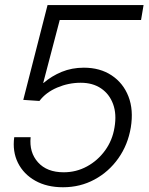

<svg xmlns="http://www.w3.org/2000/svg" viewBox="-20 -748 604 777"><path d="M234.9 9.8Q169.9 9.8 122.8 -16.6Q75.7 -43 52.7 -88.9Q29.8 -134.8 37.6 -192.9H104Q97.7 -131.3 133.8 -91.1Q169.9 -50.8 237.8 -50.8Q288.6 -50.8 332 -74.5Q375.5 -98.1 405.3 -139.2Q435.1 -180.2 443.4 -232.4Q452.6 -286.1 437.7 -326.7Q422.9 -367.2 389.2 -390.1Q355.5 -413.1 306.6 -413.1Q257.3 -413.1 211.4 -393.6Q165.5 -374 139.6 -339.4L74.2 -343.8L172.4 -727.5H561L550.8 -667H221.7L154.8 -412.1L156.7 -412.6Q189 -440.4 230 -457.3Q271 -474.1 319.3 -474.1Q384.8 -474.1 431.6 -443.1Q478.5 -412.1 499.8 -357.7Q521 -303.2 509.3 -231.9Q497.6 -162.1 459 -107.4Q420.4 -52.7 362.5 -21.5Q304.7 9.8 234.9 9.8Z"/></svg>

Font: Inter 24pt Light
Style: Italic
Weight: 300
Italic angle: -9.3988°
Designer: Rasmus Andersson
Foundry: rsms
Version: Version 4.001;git-66647c0bb